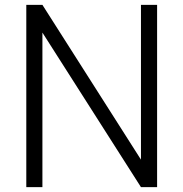

<svg xmlns="http://www.w3.org/2000/svg" viewBox="-20 -770 755 790"><path d="M154.5 0V-635.9L560 0H626.4V-750H560V-113.2L154.5 -750H88.2V0Z"/></svg>

Font: Spartan MB
Style: Regular
Weight: 212
Designer: Matt Bailey, Mirko Velimirovic
Foundry: Matt Bailey
Version: Version 1.005